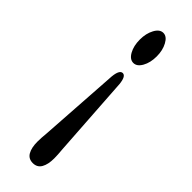

<svg xmlns="http://www.w3.org/2000/svg" viewBox="-253 -598 778 778"><g transform="rotate(45 136.0 -209.0)"><path d="M147.1 164.5Q121.9 164.5 110.4 144.2Q98.9 124 98.9 89.5Q98.9 69.5 101.8 40.5L125 -310.5Q129.3 -351.5 147.1 -351.5Q164.9 -351.5 169.1 -311L192.4 40.5Q195.2 69 195.2 89.5Q195.2 124 183.6 144.2Q172 164.5 147.1 164.5ZM148.2 -583Q168.6 -583 182.6 -557.2Q196.7 -531.5 196.7 -496.5Q196.7 -460.5 182.6 -435.5Q168.6 -410.5 148.2 -410.5Q127.6 -410.5 113.7 -435.5Q99.8 -460.5 99.8 -496.5Q99.8 -531.5 113.7 -557.2Q127.6 -583 148.2 -583Z"/></g></svg>

Font: Fraunces 72pt S100 SemiBold
Style: Regular
Weight: 600
Version: Version 1.000; ttfautohint (v1.8.3)